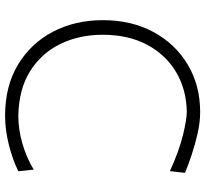

<svg xmlns="http://www.w3.org/2000/svg" viewBox="-46 -740 796 744"><g transform="rotate(90 352.0 -368.0)"><path d="M428.2 10.3Q313.5 10.3 230.5 -39.8Q147.5 -89.8 102.8 -175.5Q58.1 -261.2 58.1 -368.2Q58.1 -479.5 104 -564.5Q149.9 -649.4 230.5 -697.5Q311 -745.6 414.1 -745.6Q453.6 -745.6 496.8 -735.8Q540 -726.1 580.1 -712.6Q620.1 -699.2 649.9 -687L643.1 -628.4Q565.9 -663.6 504.6 -678.7Q443.4 -693.8 412.6 -693.8Q326.7 -692.4 259.3 -652.3Q191.9 -612.3 153.3 -539.8Q114.7 -467.3 114.7 -367.7Q114.7 -277.3 150.4 -203.9Q186 -130.4 256.3 -86.4Q326.7 -42.5 429.7 -41Q481 -41 535.6 -56.6Q590.3 -72.3 637.2 -100.6L643.6 -41Q598.1 -18.6 540.3 -4.2Q482.4 10.3 428.2 10.3Z"/></g></svg>

Font: Pinar-FD Light
Style: Regular
Weight: 300
Designer: Amin Abedi
Version: Version 2.000